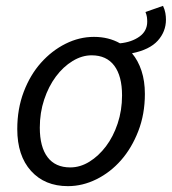

<svg xmlns="http://www.w3.org/2000/svg" viewBox="-20 -624 587 656"><path d="M220 -52Q254 -52 285.5 -71.5Q317 -91 342 -124Q367 -157 382 -202Q397 -247 397 -298Q397 -364 370.5 -399.5Q344 -435 293 -435Q260 -435 228 -415.5Q196 -396 171 -362.5Q146 -329 131 -284Q116 -239 116 -188Q116 -122 142.5 -87Q169 -52 220 -52ZM537 -604Q543 -591 545 -579.5Q547 -568 547 -557Q547 -516 519 -485Q491 -454 431 -442Q452 -417 463.5 -382Q475 -347 475 -303Q475 -234 452.5 -176Q430 -118 393.5 -76.5Q357 -35 309.5 -11.5Q262 12 212 12Q133 12 86 -40Q39 -92 39 -183Q39 -252 61 -310Q83 -368 120 -409.5Q157 -451 204 -474.5Q251 -498 301 -498Q351 -498 390 -476Q430 -480 456.5 -499Q483 -518 483 -550Q483 -558 482 -565.5Q481 -573 477 -583Z"/></svg>

Font: mr_Source Sans Pro
Style: Italic
Weight: 400
Italic angle: -11°
Designer: Paul D. Hunt
Foundry: Adobe Systems Incorporated
Version: Version 1.036;July 10, 2024;FontCreator 11.5.0.2430 64-bit